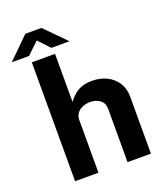

<svg xmlns="http://www.w3.org/2000/svg" viewBox="-216 -1044 986 1154"><g transform="rotate(-20 277.0 -467.5)"><path d="M62.5 -760.5H211V-453Q235.5 -487.5 271 -510Q306.5 -532.5 363 -532.5Q414 -532.5 456 -512.5Q498 -492.5 522.8 -454.2Q547.5 -416 547.5 -364.5V0H398V-342Q398 -377 372.8 -396.8Q347.5 -416.5 309.5 -416.5Q284 -416.5 261.8 -407.5Q239.5 -398.5 225.8 -380.8Q212 -363 212 -338V0H62.5ZM135 -874 60 -802H-50.5L84.5 -935H187.5L319 -802H202.5Z"/></g></svg>

Font: 1883 Sans
Style: Bold
Weight: 700
Designer: 1883 Sans project is a fork of Public Sans.
Version: Version 1.009